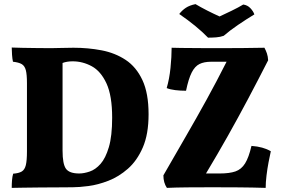

<svg xmlns="http://www.w3.org/2000/svg" viewBox="-20 -910 1374 933"><path d="M37 3Q37 -17 38.5 -35Q40 -53 44 -66Q71 -68 85.5 -76.5Q100 -85 105.5 -107.5Q111 -130 111 -174V-506Q111 -548 105.5 -569Q100 -590 85.5 -598.5Q71 -607 43 -610Q40 -623 38.5 -643.5Q37 -664 37 -679Q58 -678 90.5 -677.5Q123 -677 159 -676.5Q195 -676 228 -676Q251 -676 278 -677Q305 -678 337 -678Q408 -678 473.5 -665.5Q539 -653 590.5 -619Q642 -585 672 -521Q702 -457 702 -355Q702 -258 674 -193.5Q646 -129 601.5 -90Q557 -51 506.5 -31.5Q456 -12 410 -6Q364 0 333 0Q306 0 263.5 0.5Q221 1 175.5 1Q130 1 92 2Q54 3 37 3ZM365 -67Q388 -67 416 -76.5Q444 -86 468.5 -113.5Q493 -141 509 -195Q525 -249 525 -338Q525 -445 497.5 -504.5Q470 -564 426 -588Q382 -612 333 -612Q305 -612 284 -604V-178Q284 -113 300.5 -90Q317 -67 365 -67ZM814 -678Q832 -677 861.5 -677Q891 -677 925 -676.5Q959 -676 992 -676Q1025 -676 1050 -676Q1100 -676 1158.5 -676.5Q1217 -677 1265 -678Q1272 -665 1277 -650.5Q1282 -636 1283 -617Q1232 -517 1184.5 -427.5Q1137 -338 1087.5 -250Q1038 -162 981 -67H1047Q1095 -67 1124 -77Q1153 -87 1171 -116Q1189 -145 1202 -201Q1259 -197 1296 -175Q1291 -153 1285 -121.5Q1279 -90 1275 -56.5Q1271 -23 1271 3Q1208 1 1139.5 0.5Q1071 0 1012 0Q950 0 891.5 0.5Q833 1 791 3Q774 -22 774 -58Q832 -159 883.5 -248Q935 -337 983.5 -425Q1032 -513 1081 -610H1006Q972 -610 949.5 -599Q927 -588 911.5 -557.5Q896 -527 884 -469Q857 -469 832 -472Q807 -475 790 -482Q803 -526 808.5 -580Q814 -634 814 -678ZM991 -727Q938 -782 851 -842Q865 -860 883 -872Q901 -884 930 -890Q955 -875 986.5 -859Q1018 -843 1047 -830Q1071 -841 1105 -857.5Q1139 -874 1162 -888Q1183 -885 1197 -870Q1211 -855 1216 -840Q1178 -817 1137.5 -789.5Q1097 -762 1067 -736Q1050 -730 1030.5 -728.5Q1011 -727 991 -727Z"/></svg>

Font: Vollkorn ExtraBold
Style: Regular
Weight: 800
Designer: Friedrich Althausen
Foundry: Friedrich Althausen
Version: Version 5.000; ttfautohint (v1.8.3)